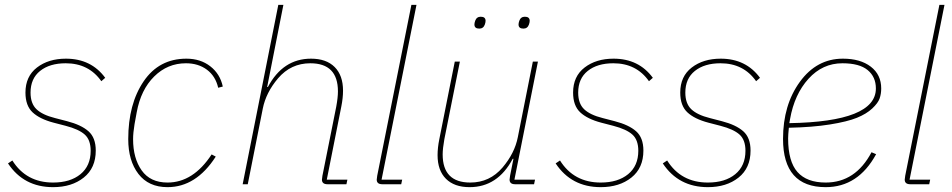

<svg xmlns="http://www.w3.org/2000/svg" viewBox="-20 -760 3929 792"><path d="M199 12Q78 12 13 -86L31 -98Q88 -7 199 -7Q270 -7 312 -41.5Q354 -76 354 -138Q354 -183 329.5 -205Q305 -227 251 -241L201 -254Q144 -269 114.5 -296.5Q85 -324 85 -378Q85 -445 132.5 -481.5Q180 -518 252 -518Q356 -518 414 -439L398 -425Q346 -499 251 -499Q185 -499 145.5 -467.5Q106 -436 106 -378Q106 -333 130.5 -309.5Q155 -286 207 -273L257 -260Q315 -245 345 -218.5Q375 -192 375 -139Q375 -67 325.5 -27.5Q276 12 199 12Z M671 12Q593 12 551 -42.5Q509 -97 509 -186Q509 -331 572.5 -424.5Q636 -518 749 -518Q807 -518 847.5 -486.5Q888 -455 899 -403L880 -398Q869 -446 833.5 -472.5Q798 -499 747 -499Q671 -499 616 -444.5Q561 -390 544 -297L535 -248Q529 -212 529 -186Q529 -107 564.5 -57Q600 -7 671 -7Q777 -7 853 -123L870 -114Q789 12 671 12Z M981 0 1128 -740H1149L1082 -401H1085Q1147 -518 1263 -518Q1326 -518 1360.5 -483.5Q1395 -449 1395 -386Q1395 -356 1388 -321L1328 -19H1413L1409 0H1331Q1308 0 1308 -19Q1308 -23 1310 -35L1367 -320Q1374 -358 1374 -383Q1374 -499 1260 -499Q1180 -499 1127 -437Q1077 -378 1064 -312L1002 0Z M1635 0H1557Q1534 0 1534 -19Q1534 -23 1536 -35L1677 -740H1698L1554 -19H1639Z M1957 -642Q1937 -642 1937 -659Q1937 -665 1940 -674Q1946 -691 1963 -691Q1983 -691 1983 -674Q1983 -668 1980 -659Q1974 -642 1957 -642ZM2139 -642Q2119 -642 2119 -659Q2119 -665 2122 -674Q2128 -691 2145 -691Q2165 -691 2165 -674Q2165 -668 2162 -659Q2156 -642 2139 -642ZM1856 -506H1877L1813 -186Q1806 -147 1806 -123Q1806 -7 1920 -7Q2000 -7 2053 -69Q2103 -128 2116 -194L2178 -506H2199L2102 -19H2187L2183 0H2105Q2082 0 2082 -19Q2082 -23 2084 -35L2098 -105H2095Q2033 12 1917 12Q1854 12 1819.5 -22.5Q1785 -57 1785 -120Q1785 -150 1792 -185Z M2458 12Q2337 12 2272 -86L2290 -98Q2347 -7 2458 -7Q2529 -7 2571 -41.5Q2613 -76 2613 -138Q2613 -183 2588.5 -205Q2564 -227 2510 -241L2460 -254Q2403 -269 2373.5 -296.5Q2344 -324 2344 -378Q2344 -445 2391.5 -481.5Q2439 -518 2511 -518Q2615 -518 2673 -439L2657 -425Q2605 -499 2510 -499Q2444 -499 2404.5 -467.5Q2365 -436 2365 -378Q2365 -333 2389.5 -309.5Q2414 -286 2466 -273L2516 -260Q2574 -245 2604 -218.5Q2634 -192 2634 -139Q2634 -67 2584.5 -27.5Q2535 12 2458 12Z M2900 12Q2779 12 2714 -86L2732 -98Q2789 -7 2900 -7Q2971 -7 3013 -41.5Q3055 -76 3055 -138Q3055 -183 3030.5 -205Q3006 -227 2952 -241L2902 -254Q2845 -269 2815.5 -296.5Q2786 -324 2786 -378Q2786 -445 2833.5 -481.5Q2881 -518 2953 -518Q3057 -518 3115 -439L3099 -425Q3047 -499 2952 -499Q2886 -499 2846.5 -467.5Q2807 -436 2807 -378Q2807 -333 2831.5 -309.5Q2856 -286 2908 -273L2958 -260Q3016 -245 3046 -218.5Q3076 -192 3076 -139Q3076 -67 3026.5 -27.5Q2977 12 2900 12Z M3386 12Q3210 12 3210 -187Q3210 -327 3279.5 -422.5Q3349 -518 3457 -518Q3529 -518 3572 -485Q3615 -452 3615 -395Q3615 -373 3608.5 -354Q3602 -335 3578 -312.5Q3554 -290 3514.5 -274Q3475 -258 3403 -246.5Q3331 -235 3234 -233Q3231 -203 3231 -189Q3231 -94 3269.5 -50.5Q3308 -7 3386 -7Q3509 -7 3575 -132L3594 -124Q3520 12 3386 12ZM3455 -499Q3373 -499 3315 -435Q3257 -371 3239 -269L3236 -252Q3593 -258 3593 -395Q3593 -443 3559 -471Q3525 -499 3455 -499Z M3813 0H3735Q3712 0 3712 -19Q3712 -23 3714 -35L3855 -740H3876L3732 -19H3817Z"/></svg>

Font: IBM Plex Sans Thin
Style: Italic
Weight: 100
Italic angle: -11.31°
Designer: Mike Abbink, Paul van der Laan, Pieter van Rosmalen
Foundry: Bold Monday
Version: Version 3.0